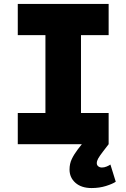

<svg xmlns="http://www.w3.org/2000/svg" viewBox="-20 -730 640 972"><path d="M70 0V-158H210V-552H70V-710H530V-552H390V-158H530V0ZM444 222Q392 222 362 195.5Q332 169 332 128Q332 99 343.5 75Q355 51 374 26L410 -20L530 0L500 39Q484 60 477 72.5Q470 85 470 96Q470 106 477.5 112Q485 118 496 118Q508 118 520 113Q532 108 539 103L566 190Q550 201 516.5 211.5Q483 222 444 222Z"/></svg>

Font: Geist Mono Black
Style: Regular
Weight: 900
Monospace: yes
Designer: Basement.studio, Andrés Briganti, Mateo Zaragoza
Foundry: Basement.studio, Vercel, Andrés Briganti, Guido Ferreyra, Mateo Zaragoza
Version: Version 1.500; ttfautohint (v1.8.4.7-5d5b)